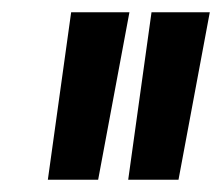

<svg xmlns="http://www.w3.org/2000/svg" viewBox="-20 -720 362 313"><path d="M58 -427 96 -700H191L140 -427ZM189 -427 227 -700H322L271 -427Z"/></svg>

Font: Georama ExtraCondensed SemiBold
Style: Italic
Weight: 600
Width: 2
Italic angle: -9°
Designer: Jean-Baptiste Levee
Foundry: Production Type
Version: Version 1.000